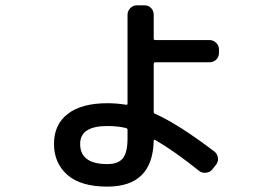

<svg xmlns="http://www.w3.org/2000/svg" viewBox="-20 -649 1040 724"><path d="M384.8 -173.8Q282.2 -173.8 282.2 -106.4Q282.2 -30.3 384.8 -30.3Q425.8 -30.3 443.4 -52.2Q460.9 -74.2 460.9 -127.9V-160.2Q460.9 -164.1 456.1 -166Q423.8 -173.8 384.8 -173.8ZM384.8 54.7Q284.2 54.7 233.9 10.3Q183.6 -34.2 183.6 -106.4Q183.6 -179.7 235.8 -219.7Q288.1 -259.8 384.8 -259.8Q419.9 -259.8 456.1 -253.9Q460.9 -253.9 460.9 -257.8V-592.8Q460.9 -607.4 471.2 -618.2Q481.4 -628.9 496.1 -628.9H525.4Q540 -628.9 549.8 -618.7Q559.6 -608.4 559.6 -592.8V-502.9Q559.6 -498 565.4 -498H769.5Q784.2 -498 794.9 -487.8Q805.7 -477.5 805.7 -462.9V-449.2Q805.7 -434.6 795.4 -424.3Q785.2 -414.1 769.5 -414.1H565.4Q560.5 -414.1 559.6 -409.2V-226.6Q559.6 -221.7 565.4 -219.7Q654.3 -179.7 789.1 -77.1Q799.8 -68.4 801.8 -53.7Q803.7 -39.1 794.9 -28.3L780.3 -9.8Q771.5 1 756.3 2.4Q741.2 3.9 730.5 -4.9Q633.8 -82 565.4 -121.1Q560.5 -124 559.6 -118.2Q555.7 54.7 384.8 54.7Z"/></svg>

Font: Rounded-L Mgen+ 1m medium
Style: Regular
Weight: 500
Designer: [Source Han Sans]
Ryoko NISHIZUKA  (kana & ideographs); Paul D. Hunt (Latin, Greek & Cyrillic); Wenlong ZHANG  (bopomofo
Version: Version 1.059.20150602